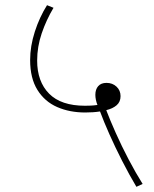

<svg xmlns="http://www.w3.org/2000/svg" viewBox="-20 -652 591 739"><path d="M505 67Q477 20 450 -33Q423 -86 401 -135.5Q379 -185 365 -223Q352 -221 337.5 -220Q323 -219 308 -219Q248 -219 200 -240Q152 -261 124 -306Q96 -351 96 -421Q96 -474 114 -530Q132 -586 161 -632L186 -622Q158 -575 140.5 -523.5Q123 -472 123 -419Q123 -338 169 -291.5Q215 -245 307 -245Q317 -245 329 -245.5Q341 -246 355 -248Q347 -269 347 -287Q347 -308 358 -320.5Q369 -333 390 -333Q413 -333 428.5 -318.5Q444 -304 444 -282Q444 -260 429 -247Q414 -234 389 -228Q403 -191 425.5 -140.5Q448 -90 475 -38.5Q502 13 529 56Z"/></svg>

Font: Noto Sans Thin
Style: Regular
Weight: 100
Designer: Monotype Design Team
Foundry: Monotype Imaging Inc.
Version: Version 2.007